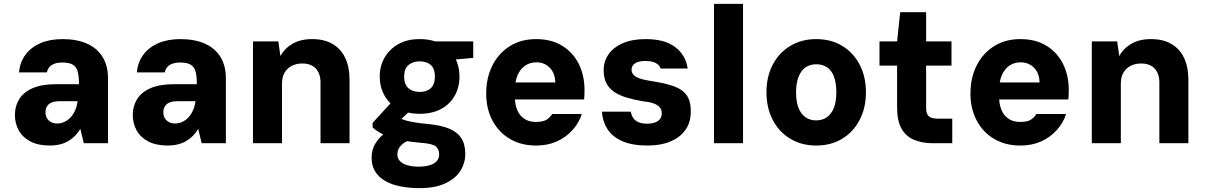

<svg xmlns="http://www.w3.org/2000/svg" viewBox="-20 -740 6231 992"><path d="M237 12Q177 12 136.5 -9.5Q96 -31 76.5 -67Q57 -103 57 -146Q57 -192 79.5 -228Q102 -264 149 -284.5Q196 -305 269 -305H388Q388 -344 382 -368.5Q376 -393 357.5 -405Q339 -417 302 -417Q268 -417 248 -404.5Q228 -392 222 -366H78Q83 -418 111 -456.5Q139 -495 188 -516.5Q237 -538 303 -538Q376 -538 428.5 -515Q481 -492 509.5 -446.5Q538 -401 538 -335V0H413L395 -74Q384 -55 368.5 -39Q353 -23 333.5 -11.5Q314 0 289.5 6Q265 12 237 12ZM275 -102Q296 -102 313.5 -110.5Q331 -119 345 -134Q359 -149 368 -169.5Q377 -190 381 -215V-217H286Q262 -217 246 -210Q230 -203 222.5 -190Q215 -177 215 -160Q215 -141 223 -128.5Q231 -116 244.5 -109Q258 -102 275 -102Z M846 12Q786 12 745.5 -9.5Q705 -31 685.5 -67Q666 -103 666 -146Q666 -192 688.5 -228Q711 -264 758 -284.5Q805 -305 878 -305H997Q997 -344 991 -368.5Q985 -393 966.5 -405Q948 -417 911 -417Q877 -417 857 -404.5Q837 -392 831 -366H687Q692 -418 720 -456.5Q748 -495 797 -516.5Q846 -538 912 -538Q985 -538 1037.5 -515Q1090 -492 1118.5 -446.5Q1147 -401 1147 -335V0H1022L1004 -74Q993 -55 977.5 -39Q962 -23 942.5 -11.5Q923 0 898.5 6Q874 12 846 12ZM884 -102Q905 -102 922.5 -110.5Q940 -119 954 -134Q968 -149 977 -169.5Q986 -190 990 -215V-217H895Q871 -217 855 -210Q839 -203 831.5 -190Q824 -177 824 -160Q824 -141 832 -128.5Q840 -116 853.5 -109Q867 -102 884 -102Z M1287 0V-526H1418L1429 -450Q1450 -490 1491.5 -514Q1533 -538 1593 -538Q1655 -538 1698 -513Q1741 -488 1763.5 -441Q1786 -394 1786 -327V0H1636V-314Q1636 -360 1611.5 -386Q1587 -412 1541 -412Q1512 -412 1488 -400Q1464 -388 1450.5 -365Q1437 -342 1437 -308V0Z M2147 232Q2071 232 2015.5 214.5Q1960 197 1930 162Q1900 127 1900 74Q1900 33 1920.5 -0.5Q1941 -34 1979 -59.5Q2017 -85 2070 -103L2126 -26Q2077 -13 2055 8Q2033 29 2033 57Q2033 79 2047 93Q2061 107 2086 114Q2111 121 2143 121Q2175 121 2199 114Q2223 107 2236 93Q2249 79 2249 58Q2249 31 2231.5 16.5Q2214 2 2156 -2Q2105 -6 2064.5 -14Q2024 -22 1993 -32.5Q1962 -43 1940 -56Q1918 -69 1905 -82V-105L2015 -225L2125 -193L1985 -60L2031 -138Q2042 -132 2053 -126.5Q2064 -121 2080.5 -116.5Q2097 -112 2124 -107.5Q2151 -103 2193 -99Q2258 -93 2300.5 -75.5Q2343 -58 2363.5 -26Q2384 6 2384 55Q2384 102 2359 142Q2334 182 2281.5 207Q2229 232 2147 232ZM2148 -152Q2084 -152 2037.5 -177.5Q1991 -203 1966.5 -246.5Q1942 -290 1942 -345Q1942 -399 1967 -442.5Q1992 -486 2038 -512Q2084 -538 2148 -538Q2214 -538 2260 -512Q2306 -486 2330 -442.5Q2354 -399 2354 -345Q2354 -290 2330 -246.5Q2306 -203 2260 -177.5Q2214 -152 2148 -152ZM2148 -265Q2185 -265 2206 -284.5Q2227 -304 2227 -344Q2227 -385 2206 -404Q2185 -423 2148 -423Q2113 -423 2090.5 -404Q2068 -385 2068 -344Q2068 -304 2090 -284.5Q2112 -265 2148 -265ZM2238 -424 2216 -526H2425V-441Z M2750 12Q2673 12 2615 -22Q2557 -56 2524.5 -117Q2492 -178 2492 -257Q2492 -338 2524 -401.5Q2556 -465 2614 -501.5Q2672 -538 2750 -538Q2828 -538 2884 -504Q2940 -470 2970 -410.5Q3000 -351 3000 -274Q3000 -264 2999.5 -251.5Q2999 -239 2998 -226H2598V-314H2849Q2848 -362 2820.5 -390Q2793 -418 2751 -418Q2719 -418 2694 -401.5Q2669 -385 2654.5 -352.5Q2640 -320 2640 -270V-241Q2640 -202 2652 -172.5Q2664 -143 2688.5 -126.5Q2713 -110 2748 -110Q2785 -110 2803 -121Q2821 -132 2833 -151H2986Q2972 -106 2938.5 -68.5Q2905 -31 2857.5 -9.5Q2810 12 2750 12Z M3326 12Q3246 12 3194.5 -11Q3143 -34 3118 -73.5Q3093 -113 3090 -163H3239Q3242 -146 3251 -131.5Q3260 -117 3278 -109Q3296 -101 3323 -101Q3348 -101 3365 -107.5Q3382 -114 3390.5 -126Q3399 -138 3399 -154Q3399 -175 3387.5 -187Q3376 -199 3354.5 -206.5Q3333 -214 3300 -217Q3253 -225 3215.5 -236.5Q3178 -248 3152 -266Q3126 -284 3112.5 -311Q3099 -338 3099 -378Q3099 -424 3124.5 -460Q3150 -496 3198.5 -517Q3247 -538 3316 -538Q3415 -538 3469 -496.5Q3523 -455 3533 -386H3393Q3387 -405 3367 -415Q3347 -425 3314 -425Q3280 -425 3261.5 -413Q3243 -401 3243 -380Q3243 -367 3251 -356Q3259 -345 3280.5 -336.5Q3302 -328 3340 -322Q3415 -311 3461 -294.5Q3507 -278 3528.5 -247Q3550 -216 3549 -162Q3549 -108 3521.5 -69Q3494 -30 3444 -9Q3394 12 3326 12Z M3669 0V-720H3819V0Z M4197 12Q4122 12 4063.5 -23Q4005 -58 3972.5 -120.5Q3940 -183 3940 -263Q3940 -344 3972.5 -406Q4005 -468 4063.5 -503Q4122 -538 4197 -538Q4274 -538 4331.5 -503Q4389 -468 4421.5 -406Q4454 -344 4454 -263Q4454 -183 4421.5 -120.5Q4389 -58 4331 -23Q4273 12 4197 12ZM4197 -118Q4229 -118 4252.5 -134.5Q4276 -151 4288.5 -183Q4301 -215 4301 -263Q4301 -311 4289 -343.5Q4277 -376 4253.5 -392Q4230 -408 4198 -408Q4165 -408 4142 -392Q4119 -376 4106 -343.5Q4093 -311 4093 -263Q4093 -215 4105.5 -183Q4118 -151 4141.5 -134.5Q4165 -118 4197 -118Z M4799 0Q4745 0 4703 -17.5Q4661 -35 4638 -75Q4615 -115 4615 -184V-401H4524V-526H4615L4631 -677H4765V-526H4896V-401H4765V-182Q4765 -152 4778.5 -139.5Q4792 -127 4825 -127H4900V0Z M5252 12Q5175 12 5117 -22Q5059 -56 5026.5 -117Q4994 -178 4994 -257Q4994 -338 5026 -401.5Q5058 -465 5116 -501.5Q5174 -538 5252 -538Q5330 -538 5386 -504Q5442 -470 5472 -410.5Q5502 -351 5502 -274Q5502 -264 5501.5 -251.5Q5501 -239 5500 -226H5100V-314H5351Q5350 -362 5322.5 -390Q5295 -418 5253 -418Q5221 -418 5196 -401.5Q5171 -385 5156.5 -352.5Q5142 -320 5142 -270V-241Q5142 -202 5154 -172.5Q5166 -143 5190.5 -126.5Q5215 -110 5250 -110Q5287 -110 5305 -121Q5323 -132 5335 -151H5488Q5474 -106 5440.5 -68.5Q5407 -31 5359.5 -9.5Q5312 12 5252 12Z M5621 0V-526H5752L5763 -450Q5784 -490 5825.5 -514Q5867 -538 5927 -538Q5989 -538 6032 -513Q6075 -488 6097.5 -441Q6120 -394 6120 -327V0H5970V-314Q5970 -360 5945.5 -386Q5921 -412 5875 -412Q5846 -412 5822 -400Q5798 -388 5784.5 -365Q5771 -342 5771 -308V0Z"/></svg>

Font: DM Sans 9pt Black
Style: Regular
Weight: 900
Version: Version 4.004;gftools[0.9.30]